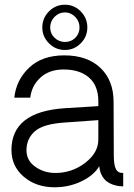

<svg xmlns="http://www.w3.org/2000/svg" viewBox="-20 -794 573 818"><path d="M256.8 -581.1Q216.8 -581.1 188.5 -609.6Q160.2 -638.2 160.2 -676.8Q160.2 -716.8 188.5 -745.4Q216.8 -773.9 256.8 -773.9Q295.9 -773.9 324 -745.4Q352.1 -716.8 352.1 -676.8Q352.1 -637.7 324 -609.4Q295.9 -581.1 256.8 -581.1ZM256.8 -741.2Q231 -741.2 212.4 -722.2Q193.8 -703.1 193.8 -677Q193.8 -650.9 212.4 -633.1Q231 -615.2 257.1 -615.2Q283.2 -615.2 301 -633.1Q318.8 -650.9 318.8 -677Q318.8 -703.1 300.3 -722.2Q281.7 -741.2 256.8 -741.2ZM212.9 3.9Q133.8 3.9 81.3 -41Q28.8 -85.9 28.8 -154.8Q28.8 -317.9 255.9 -333L398.9 -341.8V-362.8Q398.9 -428.7 359.4 -463.4Q319.8 -498 251 -498Q190.9 -498 153.1 -464.1Q115.2 -430.2 108.9 -377.9H41Q48.8 -453.1 104 -505.6Q159.2 -558.1 253.9 -558.1Q352.1 -558.1 408 -504.6Q463.9 -451.2 463.9 -359.9L464.8 -134.8Q464.8 -90.8 473.9 -73.5Q482.9 -56.2 504.9 -57.1V0Q489.7 0 477.1 -2.9Q409.2 -17.1 402.8 -85.9Q380.9 -47.9 327.9 -22Q274.9 3.9 212.9 3.9ZM215.8 -57.1Q286.6 -57.1 342.8 -100.1Q398.9 -143.1 398.9 -199.2V-282.2L255.9 -272Q164.1 -266.1 128.4 -234.6Q92.8 -203.1 92.8 -153.8Q92.8 -109.9 130.4 -83.5Q168 -57.1 215.8 -57.1Z"/></svg>

Font: Oakes Grotesk
Style: Light
Weight: 300
Designer: Samuel Oakes
Foundry: Samuel Oakes
Version: Version 1.0 | wf-rip DC20170320